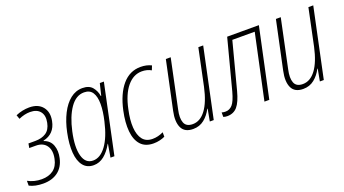

<svg xmlns="http://www.w3.org/2000/svg" viewBox="-65 -953 2468 1377"><g transform="rotate(-20 1169.0 -264.0)"><path d="M88 10Q26 10 -17 -12V-49Q31 -23 88 -23Q142 -23 177 -49Q212 -75 223 -129Q236 -190 210.5 -227Q185 -264 129 -264H79L85 -297H137Q187 -297 219.5 -318.5Q252 -340 262 -390Q273 -443 248.5 -474Q224 -505 172 -505Q130 -505 85 -485L74 -516Q99 -527 125.5 -532.5Q152 -538 177 -538Q245 -538 278.5 -496.5Q312 -455 299 -390Q281 -298 194 -279L193 -276Q240 -260 255.5 -217Q271 -174 259 -121Q245 -57 200.5 -23.5Q156 10 88 10Z M473 10Q422 10 393.5 -26Q365 -62 360 -126.5Q355 -191 373 -277Q389 -354 419 -413Q449 -472 490.5 -505Q532 -538 583 -538Q634 -538 658.5 -508.5Q683 -479 689 -439H692L714 -529H745L633 0H603L620 -100H618Q589 -48 553 -19Q517 10 473 10ZM480 -23Q535 -23 580 -84Q625 -145 651 -259Q668 -331 668 -386.5Q668 -442 648 -473.5Q628 -505 584 -505Q522 -505 477.5 -441Q433 -377 410 -271Q385 -157 403.5 -90Q422 -23 480 -23Z M930 10Q867 10 833 -27.5Q799 -65 792.5 -132Q786 -199 805 -287Q831 -406 887.5 -472Q944 -538 1027 -538Q1073 -538 1109 -520L1096 -487Q1064 -505 1025 -505Q960 -505 912 -447Q864 -389 842 -282Q825 -205 829 -147Q833 -89 858.5 -56Q884 -23 934 -23Q976 -23 1017 -43V-9Q1000 -1 977.5 4.5Q955 10 930 10Z M1232 10Q1167 10 1145 -36.5Q1123 -83 1140 -162L1218 -529H1255L1177 -159Q1163 -97 1177 -60.5Q1191 -24 1241 -24Q1298 -24 1340.5 -81Q1383 -138 1407 -248L1466 -529H1503L1391 0H1361L1378 -92H1375Q1353 -48 1317 -19Q1281 10 1232 10Z M1493 7Q1476 7 1463 2V-32Q1476 -28 1492 -28Q1523 -28 1545 -52.5Q1567 -77 1586 -147L1686 -529H1928L1815 0H1778L1884 -495H1713L1620 -140Q1599 -60 1570 -26.5Q1541 7 1493 7Z M2072 10Q2007 10 1985 -36.5Q1963 -83 1980 -162L2058 -529H2095L2017 -159Q2003 -97 2017 -60.5Q2031 -24 2081 -24Q2138 -24 2180.5 -81Q2223 -138 2247 -248L2306 -529H2343L2231 0H2201L2218 -92H2215Q2193 -48 2157 -19Q2121 10 2072 10Z"/></g></svg>

Font: Noto Sans Condensed ExtraLight
Style: Italic
Weight: 200
Width: 3
Italic angle: -12°
Designer: Monotype Design Team
Foundry: Monotype Imaging Inc.
Version: Version 2.013; ttfautohint (v1.8.4.7-5d5b)